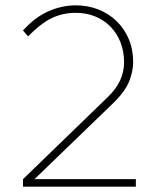

<svg xmlns="http://www.w3.org/2000/svg" viewBox="-20 -698 594 718"><path d="M66 0V-28L380 -332Q414 -364 429 -397Q444 -430 444 -465Q444 -506 430.5 -540Q417 -574 393 -598.5Q369 -623 336 -636.5Q303 -650 263 -650Q215 -650 174 -630.5Q133 -611 85 -562L66 -584Q111 -634 161.5 -656Q212 -678 263 -678Q309 -678 348 -662.5Q387 -647 416 -619Q445 -591 461.5 -552Q478 -513 478 -465Q478 -433 463.5 -395Q449 -357 403 -312L109 -28H488V0Z"/></svg>

Font: Celebes Thin
Style: Regular
Weight: 250
Designer: Anugrah Pasau
Foundry: Lafontype
Version: Version 1.000; ttfautohint (v1.8.4)